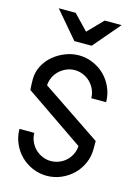

<svg xmlns="http://www.w3.org/2000/svg" viewBox="-116 -826 629 888"><g transform="rotate(15 198.0 -381.5)"><path d="M376 -176Q376 -140 362 -108Q348 -76 323.5 -52Q299 -28 266.5 -14Q234 0 198 0Q162 0 129.5 -14Q97 -28 73 -52Q49 -76 35 -108.5Q21 -141 21 -177H92Q92 -156 100.5 -136.5Q109 -117 123.5 -102.5Q138 -88 157.5 -79.5Q177 -71 198 -71Q219 -71 238 -78.5Q257 -86 271.5 -99.5Q286 -113 295 -131.5Q304 -150 305 -171L23 -364Q22 -377 21.5 -389.5Q21 -402 21 -415Q21 -449 36.5 -479Q52 -509 77.5 -530.5Q103 -552 135 -564.5Q167 -577 199 -577Q235 -577 267.5 -563Q300 -549 324 -525Q348 -501 362 -468.5Q376 -436 376 -400H305Q305 -421 296.5 -440.5Q288 -460 273.5 -474.5Q259 -489 239.5 -497.5Q220 -506 199 -506Q178 -506 159 -498Q140 -490 125.5 -476.5Q111 -463 102 -444.5Q93 -426 92 -405L376 -214ZM52 -763H133L202 -691L272 -763H353L244 -635H161L52 -763Z"/></g></svg>

Font: Googee
Style: Regular
Weight: 400
Designer: Peter Wiegel
Foundry: CATFonts Peter Wiegel
Version: 1.000